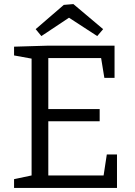

<svg xmlns="http://www.w3.org/2000/svg" viewBox="-20 -922 661 942"><path d="M504 -164H554V0H49V-43L148 -64L135 -46V-650L148 -632L49 -650V-693L216 -698H542V-540H492L474 -650L491 -637H202L217 -652V-372L202 -387H469V-327H202L217 -344V-46L202 -61H504L486 -46ZM183 -745 155 -779 293 -898 340 -902 486 -779 457 -745 291 -853 344 -852Z"/></svg>

Font: Bitter Thin
Style: Regular
Weight: 400
Version: Version 3.021